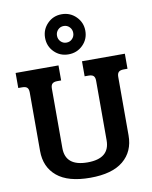

<svg xmlns="http://www.w3.org/2000/svg" viewBox="-100 -1005 866 1094"><g transform="rotate(-10 333.0 -458.0)"><path d="M217 -815Q217 -863 250.5 -897Q284 -931 333 -931Q382 -931 416 -897Q450 -863 450 -815Q450 -766 416 -732.5Q382 -699 333 -699Q284 -699 250.5 -732.5Q217 -766 217 -815ZM380 -815Q380 -835 366.5 -849Q353 -863 333 -863Q313 -863 299.5 -849Q286 -835 286 -815Q286 -795 299.5 -781Q313 -767 333 -767Q353 -767 366.5 -781Q380 -795 380 -815ZM77 -185V-524Q77 -543 68.5 -551.5Q60 -560 39 -560H17V-647H265V-560H243Q223 -560 214 -551.5Q205 -543 205 -524V-179Q205 -74 333 -74Q461 -74 461 -179V-524Q461 -543 452.5 -551.5Q444 -560 423 -560H401V-647H649V-560H627Q607 -560 598 -551.5Q589 -543 589 -524V-185Q589 -92 524.5 -38.5Q460 15 333 15Q205 15 141 -38.5Q77 -92 77 -185Z"/></g></svg>

Font: Pridi Medium
Style: Regular
Weight: 500
Designer: Katatrad Team
Foundry: CadsonDemak
Version: Version 1.001